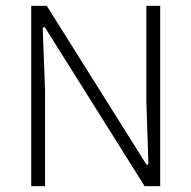

<svg xmlns="http://www.w3.org/2000/svg" viewBox="-20 -632 650 652"><path d="M86 -612H139L478 -72L484 -74L477 -288V-612H524V0H471L132 -540L125 -538L133 -324V0H86Z"/></svg>

Font: Athiti Light
Style: Regular
Weight: 300
Designer: CadsonDemak Team
Foundry: CadsonDemak
Version: Version 1.032